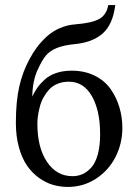

<svg xmlns="http://www.w3.org/2000/svg" viewBox="-20 -718 531 750"><path d="M42 -237.8C42 -202.6 46 -170.8 54 -142.3C61.9 -113.9 72.4 -90.2 85.4 -71.3C98.5 -52.4 113.9 -36.5 131.6 -23.7C149.3 -10.8 167.6 -1.6 186.5 3.9C205.4 9.4 224.9 12.2 245.1 12.2C285.8 12.2 322.7 1.3 355.7 -20.5C388.8 -42.3 414.1 -70.7 431.6 -105.7C449.2 -140.7 458 -178.1 458 -217.8C458 -245.8 454.2 -272.7 446.5 -298.6C438.9 -324.5 427.4 -348.3 412.1 -370.1C396.8 -391.9 376.1 -409.3 349.9 -422.4C323.6 -435.4 293.6 -441.9 259.8 -441.9C237.3 -441.9 217 -438.8 199 -432.6C180.9 -426.4 165.9 -417.8 154.1 -406.7C142.2 -395.7 132.7 -385.1 125.7 -375C118.7 -364.9 112.1 -353.5 106 -340.8C106.9 -384.1 114.6 -420.2 128.9 -449.2C139.3 -472 149.5 -489.3 159.4 -501.2C169.4 -513.1 183.3 -522.8 201.4 -530.3C219.5 -537.8 243.7 -543 273.9 -545.9C319.5 -550.5 355.3 -564.3 381.3 -587.4C407.7 -610.8 424 -647.8 430.2 -698.2H402.8C398.6 -672.9 386.9 -654.8 367.7 -644C348.5 -633.3 317.5 -626.3 274.9 -623C253.4 -621.4 233.1 -616.5 213.9 -608.2C194.7 -599.9 177.7 -589 163.1 -575.7C148.4 -562.3 135.7 -548.4 124.8 -533.9C113.9 -519.4 104 -503.7 95.2 -486.8C77.6 -454.9 64.4 -419.5 55.4 -380.6C46.5 -341.7 42 -294.1 42 -237.8ZM249 -398.9C287.4 -398.9 317.4 -380.1 338.9 -342.5C360.4 -304.9 371.1 -255.4 371.1 -193.8C371.1 -163.6 368.1 -137.4 362.1 -115.2C356 -93.1 347.7 -76.1 337.2 -64.2C326.6 -52.3 315.2 -43.6 303 -38.1C290.8 -32.6 277.5 -29.8 263.2 -29.8C221.8 -29.8 188.6 -48.4 163.6 -85.7C138.5 -123 126 -172.7 126 -234.9C126 -244.6 126.7 -254.7 128.2 -265.1C129.6 -275.6 132 -287.2 135.3 -300C138.5 -312.9 143.2 -325 149.4 -336.4C155.6 -347.8 163 -358.3 171.6 -367.9C180.3 -377.5 191.2 -385.1 204.6 -390.6C217.9 -396.2 232.7 -398.9 249 -398.9Z"/></svg>

Font: Linux Biolinum G
Style: Bold
Weight: 700
Designer: Philipp H. Poll
Foundry: Philipp H. Poll
Version: Version 1.1.0